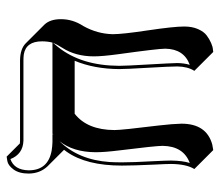

<svg xmlns="http://www.w3.org/2000/svg" viewBox="-62 -538 659 575"><g transform="rotate(-90 267.5 -250.5)"><path d="M452.6 -242.2Q452.6 -213.4 463.9 -138.2Q475.6 -59.6 475.6 -28.3Q475.6 -4.4 467.8 13.2Q460 30.8 448.7 39.1Q437.5 47.4 426.3 52.2Q415 57.1 407.2 57.6L399.4 58.6L342.8 2Q355.5 -17.6 356 -48.8Q356 -69.8 352.1 -136Q348.1 -202.1 348.1 -223.1Q348.6 -297.9 373 -356.4H214.4Q166 -318.8 165.5 -237.3Q165.5 -215.3 179.2 -104.5Q184.1 -62.5 184.6 -36.6Q184.6 38.6 122.1 55.7Q122.1 55.7 105.5 58.6L48.8 2Q63.5 -21.5 64 -67.9Q64 -80.6 62 -118.7Q59.1 -181.6 59.1 -214.8Q59.1 -321.8 100.6 -380.4Q104 -384.8 106.4 -388.2L56.6 -438Q35.6 -460.4 35.2 -494.1Q35.2 -522.9 47.6 -539.6Q60.1 -556.2 73.2 -558.1L85.9 -560.1L125.5 -520.5Q130.4 -520 133.8 -520H374Q408.2 -519.5 424.8 -503.4L481.4 -446.8Q497.6 -429.7 497.6 -397.5Q497.6 -361.8 477.1 -330.6Q453.6 -288.6 452.6 -242.2ZM132.3 -401.9Q76.2 -345.2 69.8 -252Q68.8 -234.9 68.8 -214.8Q68.8 -181.6 72.3 -119.6Q74.2 -80.6 74.2 -67.9Q73.7 -32.7 66.9 -11.7Q117.2 -30.3 118.2 -92.8Q118.2 -113.3 104.5 -223.6Q99.1 -266.6 99.1 -293.9Q99.6 -361.3 132.3 -401.9ZM150.4 -419.9Q150.4 -419.9 151.4 -420.4L154.8 -422.9H428.2L414.6 -406.7Q358.4 -336.9 357.9 -223.1Q357.9 -202.6 361.8 -137.7Q365.7 -70.8 366.2 -48.8Q365.7 -27.3 360.8 -11.7Q408.2 -28.8 409.2 -85Q409.2 -106.4 392.6 -226.1Q386.2 -273.4 386.2 -298.8Q386.2 -353.5 411.6 -393.1Q423.3 -411.6 427.2 -421.9Q431.2 -437 431.2 -454.1Q431.2 -502.4 391.6 -508.8Q383.3 -509.8 374 -509.8H133.8Q93.3 -511.2 78.6 -548.8Q45.9 -537.6 44.9 -494.1Q44.9 -436 104 -425.3Q116.2 -423.3 128.9 -422.9H153.8Z"/></g></svg>

Font: Linux Biolinum Shadow O
Style: Bold
Weight: 700
Designer: Philipp H. Poll
Foundry: Philipp H. Poll
Version: Version 0.9.2